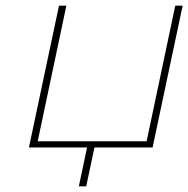

<svg xmlns="http://www.w3.org/2000/svg" viewBox="-20 -520 664 677"><path d="M188 -500 82 0H287L258 137H284L313 0H518L624 -500H598L497 -22H113L214 -500Z"/></svg>

Font: LT Wave Mono Thin
Style: Italic
Weight: 100
Designer: Daniel Lyons
Version: Version 2.5 (Glyphs App)